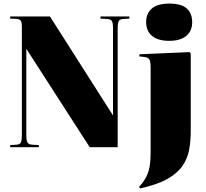

<svg xmlns="http://www.w3.org/2000/svg" viewBox="-20 -822 1148 1072"><path d="M37 0V-12L71 -14Q90 -15 96 -26Q102 -37 102 -70V-673Q102 -698 95.5 -707Q89 -716 66 -717L37 -718V-730H259L610 -179H611V-664Q611 -696 604 -705.5Q597 -715 577 -716L541 -718V-730H702V-718L668 -716Q649 -715 643 -704Q637 -693 637 -660V0H481L128 -548H127V-66Q127 -35 134.5 -25Q142 -15 161 -14L197 -12V0ZM925 -594Q862 -594 829 -621.5Q796 -649 796 -699Q796 -747 828 -774.5Q860 -802 925 -802Q992 -802 1022.5 -775Q1053 -748 1053 -698Q1053 -649 1020 -621.5Q987 -594 925 -594ZM762 230 757 221Q784 191 797.5 163.5Q811 136 816 104.5Q821 73 821 31V-447Q821 -476 814.5 -489Q808 -502 785 -504L758 -507L759 -519L1038 -531L1045 -523V-90Q1045 -35 1036 14Q1027 63 999 104Q971 145 914.5 177Q858 209 762 230Z"/></svg>

Font: Literata 72pt Black
Style: Regular
Weight: 900
Designer: Latin by Veronika Burian and Jose Scaglione. Greek by Irene Vlachou. Cyrillic by Vera Evstafieva.
Foundry: TypeTogether
Version: Version 3.002